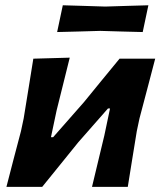

<svg xmlns="http://www.w3.org/2000/svg" viewBox="-20 -726 627 746"><path d="M5 0Q19 -54.5 32 -104.5Q45 -154.5 61.5 -216.5L72 -266Q83.5 -337.5 92.2 -390.5Q101 -443.5 109.5 -498L251 -502Q238.5 -452.5 227.2 -406.2Q216 -360 200 -297L178 -193H186.5L306.5 -329.5Q339.5 -370 374.5 -412.8Q409.5 -455.5 444.5 -498H583Q569 -443.5 555.2 -391.8Q541.5 -340 522 -266L511.5 -216.5Q501.5 -155 493.2 -104Q485 -53 476.5 0H337.5Q349.5 -51 360.8 -97.2Q372 -143.5 385.5 -200L407.5 -304.5H399.5L284 -173Q249.5 -130 214.5 -87Q179.5 -44 144 0ZM202 -601.5 224 -705.5Q260.5 -704.5 303 -703.2Q345.5 -702 389 -700.5Q433.5 -702 476 -703.2Q518.5 -704.5 556.5 -705.5L534.5 -601.5Q497 -602.5 455.2 -603.5Q413.5 -604.5 369.5 -606Q325 -604.5 282.2 -603.5Q239.5 -602.5 202 -601.5Z"/></svg>

Font: Commissioner Loud SemiBold
Style: Italic
Weight: 600
Italic angle: -12°
Designer: Kostas Bartsokas
Foundry: Kostas Bartsokas
Version: Version 1.000; ttfautohint (v1.8.3)